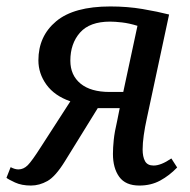

<svg xmlns="http://www.w3.org/2000/svg" viewBox="-37 -565 590 595"><path d="M59 10Q30 10 9.5 0.5Q-11 -9 -17 -14L-4 -47Q9 -40 20 -40Q36 -40 49 -53Q62 -66 90 -110L181 -251Q132 -268 107 -302.5Q82 -337 82 -378Q82 -453 137 -499Q192 -545 305 -545Q358 -545 405 -537Q452 -529 487 -520L418 -198Q412 -171 408.5 -146Q405 -121 405 -102Q405 -79 412.5 -65.5Q420 -52 439 -52Q462 -52 494 -74L512 -46Q488 -21 459.5 -5.5Q431 10 395 10Q352 10 332.5 -17Q313 -44 313 -88Q313 -107 315.5 -131.5Q318 -156 326 -190L334 -230H266L164 -65Q135 -18 110 -4Q85 10 59 10ZM303 -280H345L389 -485Q363 -493 341 -495.5Q319 -498 304 -498Q241 -498 211 -464Q181 -430 181 -377Q181 -332 212.5 -306Q244 -280 303 -280Z"/></svg>

Font: Noto Serif SemiCondensed
Style: Italic
Weight: 400
Width: 4
Italic angle: -12°
Designer: Monotype Design Team
Foundry: Monotype Imaging Inc.
Version: Version 2.013